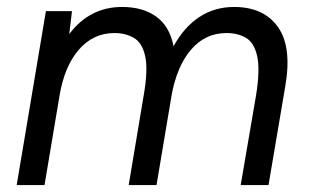

<svg xmlns="http://www.w3.org/2000/svg" viewBox="-20 -532 891 552"><path d="M28 0 112 -500H187L179 -434Q238 -512 331 -512Q391 -512 429.5 -484Q468 -456 479 -399Q509 -454 553 -483Q597 -512 653 -512Q738 -512 779 -454.5Q820 -397 800 -283L752 0H672L716 -257Q728 -331 719.5 -370Q711 -409 687.5 -423Q664 -437 631 -437Q570 -437 529 -389Q488 -341 473 -256L430 0H350L393 -257Q406 -331 397.5 -370Q389 -409 365 -423Q341 -437 309 -437Q248 -437 206.5 -389Q165 -341 151 -256L108 0Z"/></svg>

Font: Figtree
Style: Italic
Weight: 400
Italic angle: -9.5°
Foundry: Erik Kennedy
Version: Version 2.001; ttfautohint (v1.8.4.7-5d5b);gftools[0.9.27]